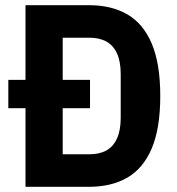

<svg xmlns="http://www.w3.org/2000/svg" viewBox="-20 -718 680 738"><path d="M78 0V-302H12V-411H78V-698H323Q408 -698 469 -663Q530 -628 563 -551Q596 -474 596 -349Q596 -224 563 -147Q530 -70 469 -35Q408 0 323 0ZM221 -125H323Q363 -125 389.5 -140Q416 -155 430 -186.5Q444 -218 444 -265V-433Q444 -481 430 -512Q416 -543 389.5 -558Q363 -573 323 -573H221V-411H326V-302H221Z"/></svg>

Font: IBM Plex Sans Condensed
Style: Bold
Weight: 700
Width: 3
Designer: Mike Abbink, Paul van der Laan, Pieter van Rosmalen
Foundry: Bold Monday
Version: Version 3.201